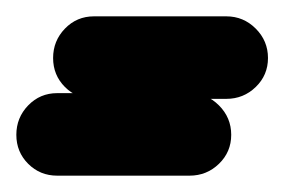

<svg xmlns="http://www.w3.org/2000/svg" viewBox="-24 -242 348 235"><path d="M46 -27Q25 -27 10.5 -41.5Q-4 -56 -4 -77Q-4 -98 10.5 -113Q25 -128 46 -128Q87 -128 127.5 -128Q168 -128 208 -128Q208 -128 208 -128Q208 -128 208 -128Q229 -128 244 -113Q259 -98 259 -77Q259 -56 244 -41.5Q229 -27 208 -27Q168 -27 127.5 -27Q87 -27 46 -27Q46 -27 46 -27Q46 -27 46 -27ZM91 -121Q70 -121 55.5 -135.5Q41 -150 41 -171Q41 -192 55.5 -207Q70 -222 91 -222Q132 -222 172.5 -222Q213 -222 253 -222Q253 -222 253 -222Q253 -222 253 -222Q274 -222 289 -207Q304 -192 304 -171Q304 -150 289 -135.5Q274 -121 253 -121Q213 -121 172.5 -121Q132 -121 91 -121Q91 -121 91 -121Q91 -121 91 -121Z"/></svg>

Font: FRB American Cursive Ultra
Style: Bold Italic
Weight: 1000
Italic angle: -25°
Version: Version 2.0;Modular Font Editor K font №1